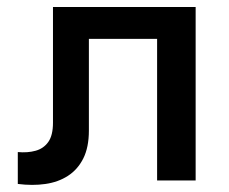

<svg xmlns="http://www.w3.org/2000/svg" viewBox="-20 -515 655 548"><path d="M30.8 10V-81Q58.6 -78.4 81.4 -84.7Q104.3 -90.9 117.8 -109.8Q131.2 -128.7 131.2 -164.5V-495H538.4V0H428.4V-404H233.7V-142.5Q233.7 -94.8 217.8 -62.9Q201.8 -31.1 173.9 -13.1Q146.1 4.9 109.4 10.1Q72.8 15.4 30.8 10Z"/></svg>

Font: Geologica-Sharp
Style: Regular
Weight: 100
Designer: Sindre Bremnes, Frode Helland
Foundry: Monokrom Skriftforlag AS
Version: Version 1.010;gftools[0.9.28]